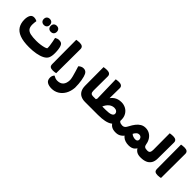

<svg xmlns="http://www.w3.org/2000/svg" viewBox="200 -1916 3406 3406"><g transform="rotate(45 1903.0 -212.5)"><path d="M450 16Q303 16 214 -18Q125 -52 85 -117Q45 -182 45 -274Q45 -339 67.5 -381.5Q90 -424 140 -424Q163 -424 184 -417.5Q205 -411 216 -403Q213 -387 210 -359.5Q207 -332 207 -311Q207 -246 234 -212.5Q261 -179 317.5 -167Q374 -155 460 -155Q512 -155 560 -161.5Q608 -168 643.5 -178Q679 -188 693 -200Q696 -224 691 -264Q686 -304 677.5 -348.5Q669 -393 661 -428Q673 -436 695 -444.5Q717 -453 741 -453Q781 -453 804 -434Q827 -415 839 -361Q844 -341 846.5 -317Q849 -293 850 -270.5Q851 -248 851 -232Q851 -162 831.5 -116.5Q812 -71 754 -41Q700 -13 620.5 1.5Q541 16 450 16ZM357 -449Q323 -449 302 -469.5Q281 -490 281 -525Q281 -560 302 -580.5Q323 -601 357 -601Q392 -601 412.5 -580.5Q433 -560 433 -525Q433 -490 412.5 -469.5Q392 -449 357 -449ZM531 -450Q496 -450 475.5 -470.5Q455 -491 455 -526Q455 -561 475.5 -581.5Q496 -602 531 -602Q566 -602 586.5 -581.5Q607 -561 607 -526Q607 -491 586.5 -470.5Q566 -450 531 -450Z M1044 10Q999 10 976 -5.5Q953 -21 953 -68L950 -670Q962 -672 984 -675Q1006 -678 1030 -678Q1120 -678 1120 -607L1117 0Q1106 3 1087 6.5Q1068 10 1044 10Z M1536 -53Q1528 43 1488.5 111.5Q1449 180 1387 216.5Q1325 253 1251 253Q1180 253 1137 225.5Q1094 198 1094 131Q1094 108 1103.5 86Q1113 64 1126 51Q1150 65 1174 73.5Q1198 82 1223 82Q1298 82 1337 39.5Q1376 -3 1378 -88Q1376 -123 1364 -170Q1352 -217 1336.5 -267.5Q1321 -318 1307 -363Q1321 -378 1345.5 -391.5Q1370 -405 1400 -405Q1440 -405 1465.5 -382Q1491 -359 1506 -303Q1516 -268 1522.5 -228.5Q1529 -189 1532.5 -145.5Q1536 -102 1536 -53Z M1805 -607 1803 -252Q1803 -206 1819.5 -188.5Q1836 -171 1867 -171H1883V0H1839Q1780 0 1734.5 -21.5Q1689 -43 1663.5 -88.5Q1638 -134 1637 -205L1635 -670Q1647 -672 1669.5 -675Q1692 -678 1716 -678Q1759 -678 1782 -660Q1805 -642 1805 -607ZM1883 0V-171Q1893 -155 1898 -134Q1903 -113 1903 -86Q1903 -59 1898 -37Q1893 -15 1883 0Z M2599 0Q2542 0 2503 -22Q2464 -44 2444.5 -83.5Q2425 -123 2424 -175L2511 -243Q2511 -213 2525.5 -197.5Q2540 -182 2560.5 -176.5Q2581 -171 2599 -171H2603V0ZM2603 0V-171Q2613 -155 2618 -134Q2623 -113 2623 -86Q2623 -59 2618 -37Q2613 -15 2603 0ZM2199 -160Q2286 -160 2326 -178Q2366 -196 2366 -227Q2366 -258 2343 -277Q2320 -296 2282 -296Q2260 -296 2235.5 -288.5Q2211 -281 2187.5 -263Q2164 -245 2143 -216Q2122 -187 2106 -143L1924 -134L1969 -234L2064 -290Q2098 -372 2157.5 -414Q2217 -456 2301 -456Q2359 -456 2409 -430Q2459 -404 2490 -353Q2521 -302 2521 -227Q2521 -115 2438 -57.5Q2355 0 2163 0Q2125 0 2088.5 0Q2052 0 2015.5 0Q1979 0 1942 0Q1905 0 1867 0V-171H2008L2068 -160Q2099 -160 2132 -160Q2165 -160 2199 -160ZM1955 -89 1941 -670Q1952 -672 1973.5 -675Q1995 -678 2017 -678Q2058 -678 2081 -660Q2104 -642 2103 -607L2097 -117Z M2587 0V-171H2604Q2630 -171 2647 -183Q2664 -195 2675 -212.5Q2686 -230 2694 -245Q2722 -300 2755.5 -343.5Q2789 -387 2831 -412Q2873 -437 2927 -437Q2981 -437 3025.5 -412Q3070 -387 3099.5 -341.5Q3129 -296 3138 -236Q3143 -202 3162.5 -186.5Q3182 -171 3230 -171H3233V0H3227Q3170 0 3132.5 -22Q3095 -44 3075.5 -84Q3056 -124 3051 -178L3102 -138Q3091 -81 3050 -41Q3009 -1 2929 -1Q2883 -1 2843 -14.5Q2803 -28 2776 -54Q2749 -80 2741 -118L2769 -92Q2750 -55 2707.5 -27.5Q2665 0 2610 0ZM2939 -160Q2966 -160 2980 -173.5Q2994 -187 2994 -207Q2994 -223 2986.5 -238.5Q2979 -254 2965 -263.5Q2951 -273 2929 -273Q2897 -273 2874.5 -250.5Q2852 -228 2837 -198Q2856 -179 2884 -169.5Q2912 -160 2939 -160ZM3233 0V-171Q3243 -155 3248 -134Q3253 -113 3253 -86Q3253 -59 3248 -37Q3243 -15 3233 0Z M3217 0V-171H3231Q3269 -171 3283 -192Q3297 -213 3297 -256L3295 -670Q3307 -672 3329 -675Q3351 -678 3375 -678Q3465 -678 3465 -607L3462 -205Q3462 -134 3434 -88.5Q3406 -43 3355.5 -21.5Q3305 0 3235 0Z M3673 10Q3628 10 3605 -5.5Q3582 -21 3582 -68L3579 -670Q3591 -672 3613 -675Q3635 -678 3659 -678Q3749 -678 3749 -607L3746 0Q3735 3 3716 6.5Q3697 10 3673 10Z"/></g></svg>

Font: Baloo Bhaijaan 2 ExtraBold
Style: Regular
Weight: 800
Designer: Sanskriti Dholi, Noopur Datye and Ek Type
Foundry: Ek Type
Version: Version 1.701